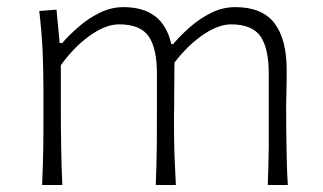

<svg xmlns="http://www.w3.org/2000/svg" viewBox="-20 -527 920 547"><path d="M742.9 0H800C797.6 -37.1 796.7 -72.9 796.2 -107.6C795.7 -141.9 795.2 -179.5 795.2 -220.5C795.2 -234.3 795.7 -250.5 796.2 -269C796.7 -287.6 796.7 -307.1 796.7 -328.6C796.7 -386.2 785.2 -430 761.9 -461C738.6 -491.4 701.4 -506.7 650.5 -506.7C626.7 -506.7 603.8 -501.4 581.9 -490.5C560 -479.5 540 -466.2 521.4 -450C502.9 -433.8 487.1 -417.6 473.3 -401.4H468.1C460 -436.2 445.2 -462.4 422.9 -480C400.5 -497.6 370 -506.7 331.4 -506.7C307.6 -506.7 284.8 -501 262.9 -490C240.5 -479 220.5 -465.2 202.9 -449.5C184.8 -433.8 169.5 -418.6 157.1 -404.3H150L141 -499.5L91.9 -495.7C96.2 -458.1 99.5 -420.5 101.4 -381.9C102.9 -343.3 103.8 -306.2 103.8 -270.5V-220.5C103.8 -179.5 103.8 -141.9 103.3 -107.6C102.9 -72.9 101.4 -37.1 100 0H157.6C155.7 -37.1 154.8 -72.9 154.3 -107.1C153.8 -141.4 153.3 -178.6 153.3 -219V-341C176.7 -373.8 203.3 -401.9 234.3 -424.3C265.2 -446.7 293.3 -457.6 319.5 -457.6C360.5 -457.6 388.6 -445.7 404.3 -422.4C419.5 -399 427.1 -364.3 427.1 -318.1V-219C427.1 -178.6 427.1 -141.4 426.7 -107.1C426.2 -72.9 425.2 -37.1 423.8 0H481C479.5 -29 478.1 -57.6 477.1 -84.8C476.2 -111.9 475.7 -140 475.7 -170C475.7 -186.7 475.7 -205.7 476.2 -227.6C476.2 -249 476.2 -271 476.7 -292.4C476.7 -313.8 476.7 -332.9 477.1 -348.6C500.5 -379.5 526.7 -405.7 556.7 -426.7C586.2 -447.1 613.3 -457.6 638.6 -457.6C679 -457.6 707.1 -445.7 722.9 -422.4C738.1 -399 745.7 -364.3 745.7 -318.1V-219C745.7 -178.6 745.7 -141.4 745.7 -107.1C745.2 -72.9 744.3 -37.1 742.9 0Z"/></svg>

Font: Pinar Light
Style: Regular
Weight: 300
Designer: Amin Abedi
Version: Version 2.00;September 9, 2021;FontCreator 13.0.0.2683 64-bi